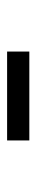

<svg xmlns="http://www.w3.org/2000/svg" viewBox="199 -551 102 540"><g transform="rotate(90 250.0 -281.0)"><path d="M375 -250V-312.5H125V-250Z"/></g></svg>

Font: UnifontExMono
Style: Regular
Weight: 500
Version: Version 15.0.06